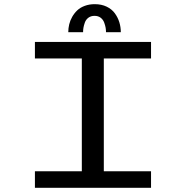

<svg xmlns="http://www.w3.org/2000/svg" viewBox="-20 -901 890 921"><path d="M307.5 -746.5Q307.5 -765.5 312 -784.2Q316.5 -803 326.5 -820.5Q336.5 -838 350.8 -851.5Q365 -865 386.8 -873Q408.5 -881 434.5 -881Q467 -881 491.8 -869Q516.5 -857 531 -837Q545.5 -817 552.5 -794Q559.5 -771 559.5 -746.5H488.5Q488.5 -756.5 486.8 -767.5Q485 -778.5 479.8 -792.8Q474.5 -807 462.8 -816Q451 -825 433.5 -825Q416 -825 404 -816Q392 -807 387 -792.8Q382 -778.5 380.2 -767.8Q378.5 -757 378.5 -746.5ZM704.5 -620.5H478V-79.5H704.5V0H147.5V-79.5H372.5V-620.5H147.5V-700H704.5Z"/></svg>

Font: League Mono Wide
Style: Regular
Weight: 400
Width: 8
Designer: Tyler Finck
Foundry: The League of Moveable Type / Tyler Finck
Version: Version 2.210